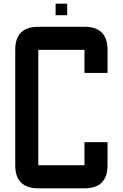

<svg xmlns="http://www.w3.org/2000/svg" viewBox="-20 -1020 665 1040"><path d="M437.5 -125V-250H562.5V-125Q562.5 0 437.5 0H187.5Q62.5 0 62.5 -125V-750Q62.5 -875 187.5 -875H437.5Q562.5 -875 562.5 -750V-625H437.5V-750H187.5V-125ZM343.8 -937.5H281.2V-1000H343.8Z"/></svg>

Font: Oldtimer
Style: Regular
Weight: 400
Designer: GGBotNet
Foundry: GGBotNet
Version: 1.00